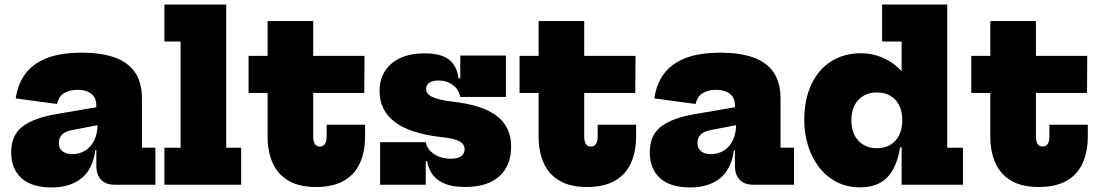

<svg xmlns="http://www.w3.org/2000/svg" viewBox="-20 -810 4822 842"><path d="M482 0Q444 0 423.2 -21.8Q402.5 -43.5 402.5 -83.5V-191L415 -211L408 -269L402.5 -298.5V-346Q402.5 -371 392 -386.2Q381.5 -401.5 362.8 -408.8Q344 -416 320 -416Q285.5 -416 261.5 -401.8Q237.5 -387.5 230 -354L49 -378.5Q57.5 -439.5 90 -484.8Q122.5 -530 183.8 -554.5Q245 -579 340.5 -579Q421.5 -579 480.2 -559Q539 -539 570.8 -494.5Q602.5 -450 602.5 -376.5V-162.5H661.5V0ZM206.5 12Q118 12 73.5 -29.2Q29 -70.5 29 -142Q29 -218 79.8 -256Q130.5 -294 232 -310.5L430.5 -344.5V-265.5L301 -240.5Q268 -235 253 -220.5Q238 -206 238 -183.5Q238 -159 254 -146.5Q270 -134 297.5 -134Q327.5 -134 352.5 -148.8Q377.5 -163.5 392.8 -193.5Q408 -223.5 408 -269L432 -151.5H398Q387 -68 337 -28Q287 12 206.5 12Z M972 -162H1037.5V0H701V-162H772V-628H701V-790H972Z M1353.5 -211.5Q1353.5 -189 1361 -178.2Q1368.5 -167.5 1382.5 -167.5Q1397.5 -167.5 1405 -178.5Q1412.5 -189.5 1412.5 -211.5V-263H1581V-212.5Q1581 -145 1558.5 -95Q1536 -45 1488.5 -17.5Q1441 10 1365.5 10Q1291.5 10 1244.8 -17.8Q1198 -45.5 1175.8 -95.2Q1153.5 -145 1153.5 -211.5V-402.5H1070V-565H1153.5V-717.5H1353.5V-565H1578.5L1577.5 -402.5H1353.5Z M2019.5 10Q1969 10 1934.5 -2.8Q1900 -15.5 1879.8 -40.8Q1859.5 -66 1853 -103.5H1830L1847 -186.5Q1853 -154.5 1883.8 -134.2Q1914.5 -114 1956.5 -114Q1986.5 -114 2002 -124.8Q2017.5 -135.5 2017.5 -156Q2017.5 -177.5 1995.5 -190Q1973.5 -202.5 1917.5 -208.5Q1778.5 -224 1711.5 -275Q1644.5 -326 1644.5 -410.5Q1644.5 -486 1696.8 -531Q1749 -576 1842 -576Q1888 -576 1919.2 -564.8Q1950.5 -553.5 1968 -529.2Q1985.5 -505 1991.5 -466.5H2014.5L1998.5 -385Q1992 -418.5 1965.5 -437.8Q1939 -457 1903 -457Q1876.5 -457 1862.5 -447Q1848.5 -437 1848.5 -420Q1848.5 -398 1876.8 -384.5Q1905 -371 1964 -364.5Q2096.5 -349.5 2159 -301.2Q2221.5 -253 2221.5 -167Q2221.5 -84 2169.8 -37Q2118 10 2019.5 10ZM1647 0V-186.5H1847V0ZM1998.5 -385V-566.5H2198.5V-385Z M2542 -211.5Q2542 -189 2549.5 -178.2Q2557 -167.5 2571 -167.5Q2586 -167.5 2593.5 -178.5Q2601 -189.5 2601 -211.5V-263H2769.5V-212.5Q2769.5 -145 2747 -95Q2724.5 -45 2677 -17.5Q2629.5 10 2554 10Q2480 10 2433.2 -17.8Q2386.5 -45.5 2364.2 -95.2Q2342 -145 2342 -211.5V-402.5H2258.5V-565H2342V-717.5H2542V-565H2767L2766 -402.5H2542Z M3282.5 0Q3244.5 0 3223.8 -21.8Q3203 -43.5 3203 -83.5V-191L3215.5 -211L3208.5 -269L3203 -298.5V-346Q3203 -371 3192.5 -386.2Q3182 -401.5 3163.2 -408.8Q3144.5 -416 3120.5 -416Q3086 -416 3062 -401.8Q3038 -387.5 3030.5 -354L2849.5 -378.5Q2858 -439.5 2890.5 -484.8Q2923 -530 2984.2 -554.5Q3045.5 -579 3141 -579Q3222 -579 3280.8 -559Q3339.5 -539 3371.2 -494.5Q3403 -450 3403 -376.5V-162.5H3462V0ZM3007 12Q2918.5 12 2874 -29.2Q2829.5 -70.5 2829.5 -142Q2829.5 -218 2880.2 -256Q2931 -294 3032.5 -310.5L3231 -344.5V-265.5L3101.5 -240.5Q3068.5 -235 3053.5 -220.5Q3038.5 -206 3038.5 -183.5Q3038.5 -159 3054.5 -146.5Q3070.5 -134 3098 -134Q3128 -134 3153 -148.8Q3178 -163.5 3193.2 -193.5Q3208.5 -223.5 3208.5 -269L3232.5 -151.5H3198.5Q3187.5 -68 3137.5 -28Q3087.5 12 3007 12Z M3934 0V-217.5L3937 -248.5V-323.5L3934 -414.5V-628H3848.5V-790H4134V-162H4203V0ZM3755.5 -576.5Q3813.5 -576.5 3865 -550.5Q3916.5 -524.5 3957 -470Q3997.5 -415.5 4021.5 -331L3937 -283Q3937 -319.5 3923.8 -347Q3910.5 -374.5 3885.5 -389.5Q3860.5 -404.5 3825 -404.5Q3790.5 -404.5 3765.5 -389.2Q3740.5 -374 3727 -346.8Q3713.5 -319.5 3713.5 -282.5Q3713.5 -245.5 3727.2 -218Q3741 -190.5 3766.2 -175.2Q3791.5 -160 3825 -160Q3860 -160 3885 -175.2Q3910 -190.5 3923.5 -218.2Q3937 -246 3937 -283L3951 -163.5H3927.5Q3918 -105.5 3896.2 -66.5Q3874.5 -27.5 3839 -8Q3803.5 11.5 3752 11.5Q3694 11.5 3648.5 -12.2Q3603 -36 3571.5 -77.2Q3540 -118.5 3523.5 -171.5Q3507 -224.5 3507 -282.5Q3507 -374.5 3538.5 -440.5Q3570 -506.5 3626 -541.5Q3682 -576.5 3755.5 -576.5Z M4523 -211.5Q4523 -189 4530.5 -178.2Q4538 -167.5 4552 -167.5Q4567 -167.5 4574.5 -178.5Q4582 -189.5 4582 -211.5V-263H4750.5V-212.5Q4750.5 -145 4728 -95Q4705.5 -45 4658 -17.5Q4610.5 10 4535 10Q4461 10 4414.2 -17.8Q4367.5 -45.5 4345.2 -95.2Q4323 -145 4323 -211.5V-402.5H4239.5V-565H4323V-717.5H4523V-565H4748L4747 -402.5H4523Z"/></svg>

Font: Hepta Slab ExtraBold
Style: Regular
Weight: 800
Designer: Michael LaGattuta
Foundry: Michael LaGattuta
Version: Version 1.102